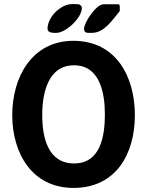

<svg xmlns="http://www.w3.org/2000/svg" viewBox="-20 -914 730 941"><path d="M40 -350C40 -163 137 7 340 7C549 7 641 -160 641 -350C641 -538 549 -714 340 -714C136 -714 40 -535 40 -350ZM187 -350C187 -453 213 -594 343 -594C471 -594 494 -455 494 -354C494 -249 474 -113 343 -113C214 -113 187 -242 187 -350ZM213 -773C213 -751 244 -753 257 -753C302 -753 381 -826 381 -874C381 -883 378 -887 367 -893C362 -894 338 -894 333 -894C279 -894 213 -832 213 -773ZM392 -773C392 -749 412 -753 431 -753C492 -753 532 -818 567 -860V-873C567 -876 569 -893 560 -893H487C452 -893 392 -805 392 -773Z"/></svg>

Font: Asimov Print
Style: C
Weight: 500
Designer: Google
Version: Version 2.000980: 2014